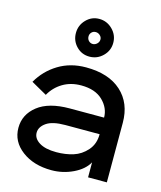

<svg xmlns="http://www.w3.org/2000/svg" viewBox="-124 -925 861 1028"><g transform="rotate(15 306.5 -411.5)"><path d="M298 -836Q341 -836 372 -805Q403 -774 403 -731Q403 -688 372 -657.5Q341 -627 298 -627Q255 -627 225.5 -657.5Q196 -688 196 -731Q196 -774 226 -805Q256 -836 298 -836ZM266 -731Q266 -716 275.5 -706.5Q285 -697 298 -697Q311 -697 321.5 -707Q332 -717 332 -731Q332 -744 321.5 -753.5Q311 -763 298 -763Q284 -763 275 -753.5Q266 -744 266 -731ZM259 -87Q310 -87 353 -100.5Q396 -114 427.5 -150Q459 -186 459 -240H269Q198 -240 164.5 -216.5Q131 -193 131 -161Q131 -129 164.5 -108Q198 -87 259 -87ZM459 -332Q459 -385 417 -426Q375 -467 297 -467Q239 -467 195 -440.5Q151 -414 126 -369L39 -418Q78 -486 144.5 -526.5Q211 -567 297 -567Q423 -567 493 -503.5Q563 -440 563 -331V-1H459V-84Q435 -41 378.5 -14Q322 13 259 13Q160 13 95 -36Q30 -85 30 -161Q30 -235 91.5 -283.5Q153 -332 269 -332Z"/></g></svg>

Font: Edgecutting Lite Sharp
Style: Medium
Weight: 500
Designer: RandomMaerks (Nguyen Gia Bao)
Version: Version 1.0